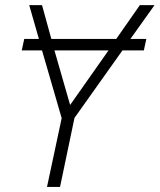

<svg xmlns="http://www.w3.org/2000/svg" viewBox="-20 -734 627 754"><path d="M164.6 0 222.2 -270 145 -536.1H65.4L75.2 -581.1H132.8L94.7 -713.9H145L181.6 -581.1H436.5L529.3 -713.9H586.9L492.2 -581.1H554.7L544.9 -536.1H460.9L272.5 -271L215.8 0ZM255.4 -321.8 406.2 -536.1H193.8Z"/></svg>

Font: Open Sans Light
Style: Italic
Weight: 300
Italic angle: -12°
Designer: Monotype Design Team
Foundry: Monotype Imaging Inc.
Version: Version 3.003; ttfautohint (v1.8.4)